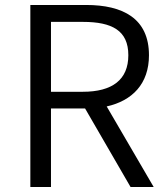

<svg xmlns="http://www.w3.org/2000/svg" viewBox="-20 -752 667 772"><path d="M185 -383V-664H313C431 -664 496 -629 496 -530C496 -431 431 -383 313 -383ZM505 0H598L409 -324C512 -347 579 -415 579 -530C579 -678 474 -732 326 -732H102V0H185V-316H322Z"/></svg>

Font: Noto Sans HK DemiLight
Style: Regular
Weight: 350
Designer: Ryoko NISHIZUKA 西塚涼子 (kana, bopomofo & ideographs); Paul D. Hunt (Latin, Greek & Cyrillic); Sandoll Communications 산돌커뮤니
Foundry: Adobe
Version: Version 2.004;hotconv 1.0.118;makeotfexe 2.5.65603